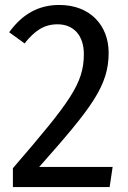

<svg xmlns="http://www.w3.org/2000/svg" viewBox="-20 -754 517 774"><path d="M219 -734C135 -734 70 -697 17 -624L79 -579C120 -630 157 -656 212 -656C276 -656 318 -612 318 -536C318 -418 264 -345 32 -76V0H422L434 -81H138C348 -318 418 -407 418 -541C418 -650 345 -734 219 -734Z"/></svg>

Font: Glow Sans SC Condensed Medium
Style: Regular
Weight: 600
Width: 3
Designer: Ryoko NISHIZUKA (kana, bopomofo & ideographs); Paul D. Hunt (Latin, Greek & Cyrillic); Sandoll Communications, Soo-young
Version: Version 0.93